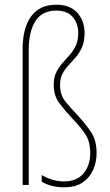

<svg xmlns="http://www.w3.org/2000/svg" viewBox="-20 -785 469 815"><path d="M339 -645Q339 -610 328.5 -585.5Q318 -561 302.5 -543Q287 -525 271.5 -508.5Q256 -492 245.5 -472.5Q235 -453 235 -425Q235 -382 256.5 -355.5Q278 -329 309 -296Q344 -258 367 -223.5Q390 -189 390 -135Q390 -96 375 -63Q360 -30 330 -10Q300 10 252 10Q196 10 157 -14V-42Q203 -15 252 -15Q306 -15 334.5 -49Q363 -83 363 -135Q363 -185 341.5 -216.5Q320 -248 288 -281Q256 -315 232 -347Q208 -379 208 -425Q208 -456 218.5 -477.5Q229 -499 244.5 -516.5Q260 -534 275.5 -551.5Q291 -569 301.5 -591Q312 -613 312 -645Q312 -686 288.5 -713Q265 -740 219 -740Q158 -740 130 -695Q102 -650 102 -574V0H76V-576Q76 -666 112 -715.5Q148 -765 219 -765Q278 -765 308.5 -730.5Q339 -696 339 -645Z"/></svg>

Font: Noto Sans Khmer Condensed Thin
Style: Regular
Weight: 100
Width: 3
Designer: Danh Hong and the Monotype Design Team
Foundry: Monotype Imaging Inc.
Version: Version 2.004; ttfautohint (v1.8.4.7-5d5b)